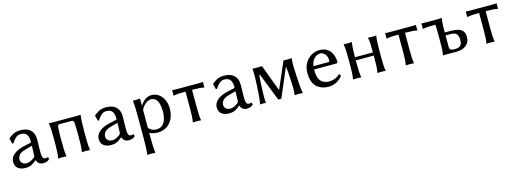

<svg xmlns="http://www.w3.org/2000/svg" viewBox="-7 -1315 6488 2415"><g transform="rotate(-15 3237.5 -108.0)"><path d="M328.6 -50.8H324.7Q296.4 -27.3 274.7 -13.7Q252.9 0 231.4 5.1Q210 10.3 180.2 10.3Q122.1 10.3 85 -17.6Q47.9 -45.4 47.9 -104Q47.9 -157.7 95.5 -198.7Q143.1 -239.7 223.6 -257.8L322.3 -279.8Q329.6 -282.2 329.6 -292.5Q329.6 -336.9 319.6 -362.5Q309.6 -388.2 293.2 -399.9Q276.9 -411.6 259.8 -414.6Q242.7 -417.5 227.5 -417.5Q189.9 -417.5 161.6 -390.4Q133.3 -363.3 111.3 -327.6L97.2 -328.6L79.6 -399.4L83 -403.8Q103 -420.9 140.6 -443.1Q178.2 -465.3 238.8 -465.3Q269 -465.3 299.8 -458.3Q330.6 -451.2 356 -432.9Q381.3 -414.6 397.5 -381.1Q413.6 -347.7 413.6 -293.5Q413.6 -289.6 413.1 -268.8Q412.6 -248 412.1 -221.2Q411.6 -194.3 411.1 -169.9Q410.6 -145.5 410.6 -133.3Q410.6 -98.1 415.8 -78.4Q420.9 -58.6 428.2 -50.8Q433.6 -46.4 442.4 -44.9Q451.2 -43.5 459 -43.5Q465.3 -43.5 472.4 -44.4Q479.5 -45.4 487.8 -48.8L495.6 -22.5Q477.1 -2 454.3 4.2Q431.6 10.3 411.6 10.3Q381.3 10.3 359.6 -4.9Q337.9 -20 328.6 -50.8ZM328.6 -238.8 238.8 -214.4Q177.2 -197.3 155.3 -170.9Q133.3 -144.5 133.3 -108.4Q133.3 -84 154.5 -63.7Q175.8 -43.5 212.4 -43.5Q236.3 -43.5 261.7 -55.7Q287.1 -67.9 309.6 -85Q315.9 -89.8 320.3 -95.9Q324.7 -102.1 324.7 -112.3Z M1011.2 -242.7V-189.9Q1011.2 -130.4 1012.9 -87.9Q1014.6 -45.4 1021.5 0L1019.5 2.9Q1019.5 2.9 1007.8 1.5Q996.1 0 968.8 0Q941.4 0 929 1.5Q916.5 2.9 916.5 2.9L915.5 0Q923.3 -43.5 924.8 -87.4Q926.3 -131.3 926.3 -189.9V-242.7Q926.3 -249 925.8 -270.3Q925.3 -291.5 924.8 -317.6Q924.3 -343.8 922.9 -366Q921.4 -388.2 917.5 -397.5Q912.6 -404.8 907.2 -408.2Q901.9 -411.6 890.1 -411.6H739.7Q728 -411.6 722.7 -408.2Q717.3 -404.8 711.9 -397.5Q709 -388.2 707.5 -366Q706.1 -343.8 705.6 -317.6Q705.1 -291.5 704.6 -270.3Q704.1 -249 704.1 -242.7V-190.9Q704.1 -130.4 706.1 -87.9Q708 -45.4 714.4 0L711.9 2.9Q711.9 2.9 700 1.5Q688 0 660.2 0Q632.8 0 620.4 1.5Q607.9 2.9 607.9 2.9L606.9 0Q614.7 -43.5 616.9 -87.4Q619.1 -131.3 619.1 -190.9V-242.7Q619.1 -302.2 616.9 -357.4Q614.7 -412.6 607.9 -455.1L609.9 -458Q609.9 -458 624 -456.5Q638.2 -455.1 664.6 -455.1H965.8Q993.2 -455.1 1006.8 -456.5Q1020.5 -458 1020.5 -458L1021.5 -455.1Q1015.6 -412.6 1013.4 -357.4Q1011.2 -302.2 1011.2 -242.7Z M1443.4 -50.8H1439.5Q1411.1 -27.3 1389.4 -13.7Q1367.7 0 1346.2 5.1Q1324.7 10.3 1294.9 10.3Q1236.8 10.3 1199.7 -17.6Q1162.6 -45.4 1162.6 -104Q1162.6 -157.7 1210.2 -198.7Q1257.8 -239.7 1338.4 -257.8L1437 -279.8Q1444.3 -282.2 1444.3 -292.5Q1444.3 -336.9 1434.3 -362.5Q1424.3 -388.2 1408 -399.9Q1391.6 -411.6 1374.5 -414.6Q1357.4 -417.5 1342.3 -417.5Q1304.7 -417.5 1276.4 -390.4Q1248 -363.3 1226.1 -327.6L1211.9 -328.6L1194.3 -399.4L1197.8 -403.8Q1217.8 -420.9 1255.4 -443.1Q1293 -465.3 1353.5 -465.3Q1383.8 -465.3 1414.6 -458.3Q1445.3 -451.2 1470.7 -432.9Q1496.1 -414.6 1512.2 -381.1Q1528.3 -347.7 1528.3 -293.5Q1528.3 -289.6 1527.8 -268.8Q1527.3 -248 1526.9 -221.2Q1526.4 -194.3 1525.9 -169.9Q1525.4 -145.5 1525.4 -133.3Q1525.4 -98.1 1530.5 -78.4Q1535.6 -58.6 1543 -50.8Q1548.3 -46.4 1557.1 -44.9Q1565.9 -43.5 1573.7 -43.5Q1580.1 -43.5 1587.2 -44.4Q1594.2 -45.4 1602.5 -48.8L1610.4 -22.5Q1591.8 -2 1569.1 4.2Q1546.4 10.3 1526.4 10.3Q1496.1 10.3 1474.4 -4.9Q1452.6 -20 1443.4 -50.8ZM1443.4 -238.8 1353.5 -214.4Q1292 -197.3 1270 -170.9Q1248 -144.5 1248 -108.4Q1248 -84 1269.3 -63.7Q1290.5 -43.5 1327.1 -43.5Q1351.1 -43.5 1376.5 -55.7Q1401.9 -67.9 1424.3 -85Q1430.7 -89.8 1435.1 -95.9Q1439.5 -102.1 1439.5 -112.3Z M1796.4 -373 1798.3 -370.1Q1835.4 -425.8 1873 -445.6Q1910.6 -465.3 1941.4 -465.3Q2001 -465.3 2042.2 -433.6Q2083.5 -401.9 2104.7 -351.6Q2126 -301.3 2126 -244.6Q2126 -170.9 2098.9 -112.8Q2071.8 -54.7 2021.5 -22.2Q1971.2 10.3 1901.4 10.3Q1872.6 10.3 1845 4.2Q1817.4 -2 1796.4 -13.2V34.2Q1796.4 93.3 1798.3 146.7Q1800.3 200.2 1805.7 246.1L1803.7 249Q1794.4 247.1 1778.8 246.6Q1763.2 246.1 1753.9 246.1Q1744.1 246.1 1728.8 246.6Q1713.4 247.1 1704.1 249L1702.1 246.1Q1707.5 202.1 1709.5 147.2Q1711.4 92.3 1711.4 34.2V-249Q1711.4 -308.6 1709.5 -364.7Q1707.5 -420.9 1702.1 -455.1L1704.1 -458Q1721.7 -457 1747.3 -457.5Q1772.9 -458 1789.6 -460.9Q1796.4 -460.9 1796.4 -450.2ZM1796.4 -311.5V-79.6Q1823.7 -46.4 1853 -39.1Q1882.3 -31.7 1894.5 -31.7Q1937 -31.7 1964.4 -50.3Q1991.7 -68.8 2006.3 -98.6Q2021 -128.4 2026.6 -163.3Q2032.2 -198.2 2032.2 -231Q2032.2 -321.3 2004.9 -368.9Q1977.5 -416.5 1923.8 -416.5Q1903.3 -416.5 1877.7 -402.3Q1852.1 -388.2 1829.8 -364Q1807.6 -339.8 1796.4 -311.5Z M2371.6 -396.5Q2306.2 -396.5 2272.2 -393.8Q2238.3 -391.1 2226.6 -387.9Q2214.8 -384.8 2214.8 -384.8L2212.9 -388.2Q2215.8 -411.6 2212.9 -455.1L2214.8 -457Q2226.6 -456.1 2242.4 -455.6Q2258.3 -455.1 2272.9 -455.1H2555.2Q2569.8 -455.1 2585.7 -455.6Q2601.6 -456.1 2613.3 -457L2615.7 -455.1Q2612.3 -411.6 2615.7 -388.2L2613.3 -384.8Q2613.3 -384.8 2601.8 -387.9Q2590.3 -391.1 2556.9 -393.8Q2523.4 -396.5 2456.5 -396.5V-190.9Q2456.5 -130.4 2458.3 -87.9Q2460 -45.4 2466.8 0L2464.8 2.9Q2464.8 2.9 2453.1 1.5Q2441.4 0 2414.1 0Q2386.2 0 2374 1.5Q2361.8 2.9 2361.8 2.9L2360.8 0Q2368.7 -43.5 2370.1 -87.4Q2371.6 -131.3 2371.6 -190.9Z M2980 -50.8H2976.1Q2947.8 -27.3 2926 -13.7Q2904.3 0 2882.8 5.1Q2861.3 10.3 2831.5 10.3Q2773.4 10.3 2736.3 -17.6Q2699.2 -45.4 2699.2 -104Q2699.2 -157.7 2746.8 -198.7Q2794.4 -239.7 2875 -257.8L2973.6 -279.8Q2981 -282.2 2981 -292.5Q2981 -336.9 2970.9 -362.5Q2960.9 -388.2 2944.6 -399.9Q2928.2 -411.6 2911.1 -414.6Q2894 -417.5 2878.9 -417.5Q2841.3 -417.5 2813 -390.4Q2784.7 -363.3 2762.7 -327.6L2748.5 -328.6L2731 -399.4L2734.4 -403.8Q2754.4 -420.9 2792 -443.1Q2829.6 -465.3 2890.1 -465.3Q2920.4 -465.3 2951.2 -458.3Q2981.9 -451.2 3007.3 -432.9Q3032.7 -414.6 3048.8 -381.1Q3064.9 -347.7 3064.9 -293.5Q3064.9 -289.6 3064.5 -268.8Q3064 -248 3063.5 -221.2Q3063 -194.3 3062.5 -169.9Q3062 -145.5 3062 -133.3Q3062 -98.1 3067.1 -78.4Q3072.3 -58.6 3079.6 -50.8Q3085 -46.4 3093.8 -44.9Q3102.5 -43.5 3110.4 -43.5Q3116.7 -43.5 3123.8 -44.4Q3130.9 -45.4 3139.2 -48.8L3147 -22.5Q3128.4 -2 3105.7 4.2Q3083 10.3 3063 10.3Q3032.7 10.3 3011 -4.9Q2989.3 -20 2980 -50.8ZM2980 -238.8 2890.1 -214.4Q2828.6 -197.3 2806.6 -170.9Q2784.7 -144.5 2784.7 -108.4Q2784.7 -84 2805.9 -63.7Q2827.1 -43.5 2863.8 -43.5Q2887.7 -43.5 2913.1 -55.7Q2938.5 -67.9 2960.9 -85Q2967.3 -89.8 2971.7 -95.9Q2976.1 -102.1 2976.1 -112.3Z M3313 -227.5Q3309.6 -161.1 3308.6 -103.3Q3307.6 -45.4 3311.5 0L3309.6 2.9Q3309.6 2.9 3301 1.5Q3292.5 0 3273.4 0Q3256.3 0 3246.8 1.5Q3237.3 2.9 3237.3 2.9L3236.3 0Q3245.1 -42.5 3250.2 -101.8Q3255.4 -161.1 3258.3 -227.5Q3262.2 -294.4 3263.2 -351.8Q3264.2 -409.2 3259.3 -455.1L3262.2 -458Q3262.2 -458 3271 -456.1Q3279.8 -454.1 3298.8 -455.1L3383.8 -457L3513.2 -110.4L3663.6 -457Q3663.6 -457 3679 -456.1Q3694.3 -455.1 3713.4 -455.1Q3740.7 -455.1 3754.6 -456.5Q3768.6 -458 3768.6 -458L3770 -455.1Q3765.1 -412.6 3765.6 -357.4Q3766.1 -302.2 3770 -242.7L3772.9 -189.9Q3775.9 -130.4 3779.5 -87.9Q3783.2 -45.4 3793 0L3791 2.9Q3791 2.9 3779.1 1.5Q3767.1 0 3739.7 0Q3712.4 0 3700.2 1.5Q3688 2.9 3688 2.9L3687 0Q3692.4 -43.5 3691.7 -87.4Q3690.9 -131.3 3688 -189.9L3685.1 -242.7Q3685.1 -250 3683.3 -273.9Q3681.6 -297.9 3679 -325.9Q3676.3 -354 3672.9 -374L3516.1 -6.3Q3514.2 -1 3505.6 1.5Q3497.1 3.9 3491.7 3.9Q3488.8 3.9 3480.2 1.5Q3471.7 -1 3469.7 -6.3L3332 -356.9L3322.3 -360.4Q3315.9 -300.3 3313 -227.5Z M4292 -110.4 4313.5 -84Q4283.2 -42.5 4234.6 -16.1Q4186 10.3 4128.4 10.3Q4075.7 10.3 4031.7 -8.1Q3987.8 -26.4 3960.4 -59.6Q3934.1 -91.3 3923.3 -133.5Q3912.6 -175.8 3912.6 -221.7Q3912.6 -300.3 3944.6 -354Q3976.6 -407.7 4026.1 -436.5Q4075.7 -465.3 4129.4 -465.3Q4183.1 -465.3 4218 -446.8Q4252.9 -428.2 4274.2 -398.7Q4295.4 -369.1 4304.4 -334.2Q4313.5 -299.3 4313.5 -265.1Q4313.5 -247.1 4293.9 -247.1H4005.9Q4005.9 -201.2 4011.5 -168Q4017.1 -134.8 4031.2 -112.3Q4053.7 -77.6 4086.9 -64.7Q4120.1 -51.8 4146.5 -51.8Q4189.9 -51.8 4227.3 -66.2Q4264.6 -80.6 4292 -110.4ZM4008.8 -289.6H4204.1Q4219.2 -289.6 4219.2 -304.2Q4219.2 -363.3 4190.4 -393.1Q4161.6 -422.9 4129.4 -422.9Q4114.3 -422.9 4088.6 -412.4Q4063 -401.9 4040.5 -373.3Q4018.1 -344.7 4008.8 -289.6Z M4458 -265.1Q4458 -321.3 4456.1 -366.9Q4454.1 -412.6 4446.8 -455.1L4449.2 -458Q4459 -457 4474.6 -456.1Q4490.2 -455.1 4500 -455.1Q4509.8 -455.1 4525.4 -456.1Q4541 -457 4551.3 -458L4553.2 -455.1Q4545.9 -409.2 4544.7 -366.9Q4543.5 -324.7 4542 -265.1V-262.7H4775.9V-265.1Q4775.9 -321.3 4774.2 -366.9Q4772.5 -412.6 4764.6 -455.1L4767.6 -458Q4776.9 -457 4792.5 -456.1Q4808.1 -455.1 4817.9 -455.1Q4827.6 -455.1 4843.5 -456.1Q4859.4 -457 4868.7 -458L4871.1 -455.1Q4863.8 -409.2 4862.8 -366.9Q4861.8 -324.7 4860.4 -265.1V-189.9Q4860.4 -130.4 4862.1 -87.9Q4863.8 -45.4 4871.1 0L4868.7 2.9Q4859.4 1 4843.5 0.5Q4827.6 0 4817.9 0Q4808.1 0 4792.5 0.5Q4776.9 1 4767.6 2.9L4764.6 0Q4772.5 -43.5 4774.2 -87.4Q4775.9 -131.3 4775.9 -189.9V-221.7H4542V-189.9Q4542 -130.4 4543.9 -87.9Q4545.9 -45.4 4553.2 0L4551.3 2.9Q4541 1 4525.4 0.5Q4509.8 0 4500 0Q4490.2 0 4474.6 0.5Q4459 1 4449.2 2.9L4446.8 0Q4454.1 -43.5 4456.1 -87.4Q4458 -131.3 4458 -189.9Z M5144.5 -396.5Q5079.1 -396.5 5045.2 -393.8Q5011.2 -391.1 4999.5 -387.9Q4987.8 -384.8 4987.8 -384.8L4985.8 -388.2Q4988.8 -411.6 4985.8 -455.1L4987.8 -457Q4999.5 -456.1 5015.4 -455.6Q5031.2 -455.1 5045.9 -455.1H5328.1Q5342.8 -455.1 5358.6 -455.6Q5374.5 -456.1 5386.2 -457L5388.7 -455.1Q5385.3 -411.6 5388.7 -388.2L5386.2 -384.8Q5386.2 -384.8 5374.8 -387.9Q5363.3 -391.1 5329.8 -393.8Q5296.4 -396.5 5229.5 -396.5V-190.9Q5229.5 -130.4 5231.2 -87.9Q5232.9 -45.4 5239.7 0L5237.8 2.9Q5237.8 2.9 5226.1 1.5Q5214.4 0 5187 0Q5159.2 0 5147 1.5Q5134.8 2.9 5134.8 2.9L5133.8 0Q5141.6 -43.5 5143.1 -87.4Q5144.5 -131.3 5144.5 -190.9Z M5628.9 -265.1Q5628.9 -321.3 5627.2 -358.9Q5625.5 -396.5 5625.5 -396.5Q5560.1 -396.5 5523.9 -393.8Q5487.8 -391.1 5474.1 -387.9Q5460.4 -384.8 5460.4 -384.8L5458.5 -388.2Q5461.4 -411.6 5458.5 -455.1L5460.4 -457Q5472.2 -456.1 5488 -455.6Q5503.9 -455.1 5518.6 -455.1H5671.4Q5698.7 -455.1 5710.4 -456.5Q5722.2 -458 5722.2 -458L5724.6 -455.1Q5719.7 -424.8 5717.3 -398.9Q5714.8 -373 5714.4 -343.8Q5713.9 -314.5 5713.9 -274.4V-271H5795.4Q5846.2 -271 5885.5 -260Q5924.8 -249 5947 -221.7Q5969.2 -194.3 5969.2 -144.5Q5969.2 -77.6 5921.4 -37.8Q5873.5 2 5785.6 2Q5752.9 2 5729.2 1Q5705.6 0 5671.4 0Q5643.6 0 5631.6 1.5Q5619.6 2.9 5619.6 2.9L5618.7 0Q5625.5 -43.5 5627.2 -87.4Q5628.9 -131.3 5628.9 -189.9ZM5878.4 -133.3Q5878.4 -175.8 5859.6 -204.1Q5840.8 -232.4 5784.7 -232.4H5713.9V-84Q5713.9 -56.6 5729 -46.4Q5744.1 -36.1 5780.3 -36.1Q5806.6 -36.1 5829.1 -42.5Q5851.6 -48.8 5865 -69.3Q5878.4 -89.8 5878.4 -133.3Z M6194.8 -396.5Q6129.4 -396.5 6095.5 -393.8Q6061.5 -391.1 6049.8 -387.9Q6038.1 -384.8 6038.1 -384.8L6036.1 -388.2Q6039.1 -411.6 6036.1 -455.1L6038.1 -457Q6049.8 -456.1 6065.7 -455.6Q6081.5 -455.1 6096.2 -455.1H6378.4Q6393.1 -455.1 6408.9 -455.6Q6424.8 -456.1 6436.5 -457L6439 -455.1Q6435.5 -411.6 6439 -388.2L6436.5 -384.8Q6436.5 -384.8 6425 -387.9Q6413.6 -391.1 6380.1 -393.8Q6346.7 -396.5 6279.8 -396.5V-190.9Q6279.8 -130.4 6281.5 -87.9Q6283.2 -45.4 6290 0L6288.1 2.9Q6288.1 2.9 6276.4 1.5Q6264.6 0 6237.3 0Q6209.5 0 6197.3 1.5Q6185.1 2.9 6185.1 2.9L6184.1 0Q6191.9 -43.5 6193.4 -87.4Q6194.8 -131.3 6194.8 -190.9Z"/></g></svg>

Font: Kurinto Seri
Style: Regular
Weight: 400
Designer: Kurinto was developed by Clint Goss from a range of fonts that are compatible with the SIL Open Font License Version 1.1
Foundry: Clinton F. Goss
Version: Version 2.196; July 25, 2020